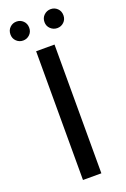

<svg xmlns="http://www.w3.org/2000/svg" viewBox="-166 -929 643 981"><g transform="rotate(-20 155.0 -438.5)"><path d="M105 0V-700H205V0ZM248 -774Q227 -774 211.5 -788.5Q196 -803 196 -825Q196 -848 211.5 -862.5Q227 -877 248 -877Q269 -877 284 -862.5Q299 -848 299 -825Q299 -803 284 -788.5Q269 -774 248 -774ZM62 -774Q41 -774 26 -788.5Q11 -803 11 -825Q11 -848 26 -862.5Q41 -877 62 -877Q83 -877 98 -862.5Q113 -848 113 -825Q113 -803 98 -788.5Q83 -774 62 -774Z"/></g></svg>

Font: Montserrat Medium
Style: Regular
Weight: 500
Designer: Julieta Ulanovsky
Foundry: Julieta Ulanovsky
Version: Version 9.000; ttfautohint (v1.8.4.7-5d5b)